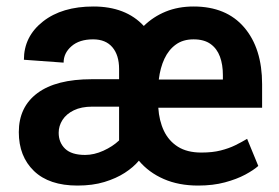

<svg xmlns="http://www.w3.org/2000/svg" viewBox="-20 -558 855 588"><path d="M782.7 -300.3V-228H464.8Q467.3 -188.5 481.9 -157.5Q496.6 -126.5 524.9 -108.6Q553.2 -90.8 596.7 -90.8Q630.9 -90.8 655.8 -97.2Q680.7 -103.5 700.2 -113Q719.7 -122.6 736.8 -132.8L771 -49.8Q756.8 -37.1 731 -23.2Q705.1 -9.3 668.7 0.5Q632.3 10.3 586.9 10.3Q527.3 10.3 481.4 -9.8Q435.5 -29.8 405.3 -65.9Q388.7 -45.9 362.3 -28.8Q335.9 -11.7 299.8 -0.7Q263.7 10.3 217.3 10.3Q130.4 10.3 84 -34.4Q37.6 -79.1 37.6 -153.3Q37.6 -230.5 94.7 -272.9Q151.9 -315.4 261.2 -315.4H344.7V-346.7Q344.7 -389.2 324.2 -413.3Q303.7 -437.5 265.1 -437.5Q223.1 -437.5 199 -416.5Q174.8 -395.5 174.8 -366.2L53.2 -375Q53.2 -446.3 111.6 -492.2Q169.9 -538.1 266.1 -538.1Q365.2 -538.1 420.4 -478.5Q449.2 -506.8 487.5 -522.5Q525.9 -538.1 572.8 -538.1Q673.3 -538.1 728 -473.9Q782.7 -409.7 782.7 -300.3ZM662.6 -314.5V-328.1Q662.6 -359.9 653.6 -384.5Q644.5 -409.2 624.8 -423.3Q605 -437.5 572.8 -437.5Q540.5 -437.5 518.6 -421.6Q496.6 -405.8 483.6 -378.2Q470.7 -350.6 466.3 -314.5ZM159.7 -151.4Q159.7 -121.6 179.4 -102.5Q199.2 -83.5 240.7 -83.5Q268.1 -83.5 296.6 -96.4Q325.2 -109.4 344.7 -127.9V-231.4H262.7Q229 -231.4 206.1 -220.2Q183.1 -209 171.4 -190.7Q159.7 -172.4 159.7 -151.4Z"/></svg>

Font: Robert Sans
Style: Bold
Weight: 700
Designer: Christian Robertson (extended by Adam Twardoch)
Foundry: Google
Version: Version 12.135;April 2, 2019;FontCreator 11.5.0.2425 64-bit;